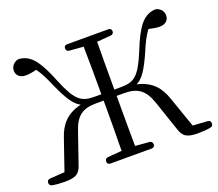

<svg xmlns="http://www.w3.org/2000/svg" viewBox="-125 -922 1265 1112"><g transform="rotate(-20 507.5 -366.5)"><path d="M361 -15C361 -3 368 4 381 4H634C647 4 654 -3 654 -15C654 -27 647 -35 635 -36L549 -43C548 -139 548 -238 548 -352H593C678 -352 720 -322 750 -231L810 -54C826 -1 851 13 920 13C948 13 972 11 994 7C1006 5 1012 -2 1012 -14V-15C1012 -27 1005 -33 993 -34L903 -40L837 -229C813 -301 770 -355 680 -375C719 -395 747 -437 789 -531C811 -585 829 -619 853 -653C880 -647 901 -643 920 -643C958 -643 977 -665 977 -692C977 -715 964 -735 940 -744C931 -747 925 -747 916 -745C855 -735 814 -689 758 -547C703 -414 669 -391 590 -391H548C548 -498 548 -593 549 -685L635 -692C647 -693 654 -700 654 -712C654 -724 647 -731 634 -731H381C368 -731 361 -724 361 -712C361 -700 368 -693 380 -692L466 -685C468 -592 468 -497 468 -391H425C347 -391 312 -414 257 -547C201 -689 160 -735 100 -745C91 -747 85 -747 76 -744C52 -735 38 -715 38 -692C38 -665 58 -643 96 -643C115 -643 137 -647 162 -653C186 -619 203 -585 226 -531C268 -438 296 -396 335 -375C244 -354 202 -301 178 -229L113 -40L22 -34C10 -33 3 -26 3 -14C3 -2 9 5 21 7C43 11 68 13 95 13C164 13 188 0 205 -54L266 -231C295 -322 337 -352 422 -352H468C468 -237 468 -139 466 -43L380 -36C368 -35 361 -27 361 -15Z"/></g></svg>

Font: 寒蝉锦书宋
Style: Regular
Weight: 400
Designer: 寒蝉锦书宋{Warren} 思源宋体{Ryoko NISHIZUKA 西塚涼子 (kana & ideographs); Frank Grießhammer (Latin, Greek & Cyrillic); Wenlong ZHANG 
Foundry: Adobe & ChillType
Version: Version 2.000;Glyphs 3.1.1 (3135)